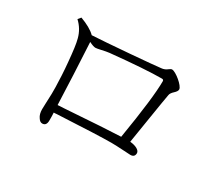

<svg xmlns="http://www.w3.org/2000/svg" viewBox="-108 -805 1030 931"><g transform="rotate(30 406.5 -340.0)"><path d="M205 -69C220 -69 228 -79 228 -99C228 -118 228 -133 227 -143C231 -143 237 -143 244 -144C397 -152 497 -156 543 -156C559 -156 583 -155 616 -153C634 -152 646 -151 651 -151C667 -151 675 -159 675 -174C675 -190 652 -203 619 -206C624 -236 632 -284 642 -349C655 -430 663 -479 666 -494C667 -502 673 -511 683 -520C693 -529 698 -537 698 -544C698 -564 641 -611 620 -611C616 -611 611 -609 605 -604C595 -596 584 -591 571 -590C546 -587 491 -582 406 -575C308 -567 239 -562 199 -560C180 -579 151 -595 113 -609L100 -593C124 -571 140 -544 148 -513C155 -488 160 -447 165 -392C170 -341 172 -295 173 -254C174 -235 173 -204 171 -161C170 -144 170 -133 170 -129C170 -111 174 -96 182 -85C189 -74 196 -69 205 -69ZM225 -184C221 -291 216 -406 209 -528C225 -520 237 -516 245 -516C250 -516 260 -518 274 -521C292 -525 306 -528 317 -529C446 -542 540 -548 599 -548C606 -548 609 -545 609 -538C609 -479 596 -368 569 -205C518 -203 415 -197 260 -186C244 -185 232 -185 225 -184Z"/></g></svg>

Font: AllPunType Light
Style: Regular
Weight: 300
Version: 1.0